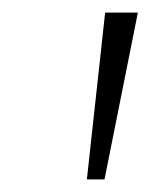

<svg xmlns="http://www.w3.org/2000/svg" viewBox="-20 -725 242 305"><path d="M118 -440 147 -705H199L146 -440Z"/></svg>

Font: Mulish ExtraLight ExtraLight
Style: Italic
Weight: 250
Italic angle: -9°
Version: Version 3.603